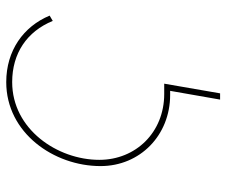

<svg xmlns="http://www.w3.org/2000/svg" viewBox="-75 -490 725 615"><g transform="rotate(-90 287.5 -182.5)"><path d="M291 0H304L276 160H296L327 -19H294C171 -19 83 -110 83 -227C83 -361 181 -506 332 -506C424 -506 494 -459 528 -376L545 -386C510 -470 433 -525 332 -525C169 -525 63 -372 63 -223C63 -96 162 0 291 0Z"/></g></svg>

Font: Fixel Display Thin
Style: Italic
Weight: 100
Italic angle: -10°
Designer: AlfaBravo + MacPaw
Foundry: Kyrylo Tkachov, Marchela Mozhyna, Serhii Makarenko, Maria Weinstein, Zakhar Kryvoshyya
Version: Version 1.210;Glyphs 3.2 (3217)